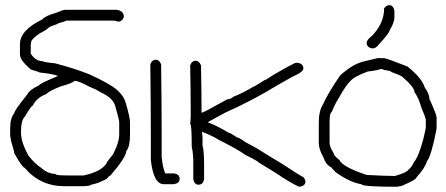

<svg xmlns="http://www.w3.org/2000/svg" viewBox="-20 -713 1695 729"><path d="M227.5 -675.8H422.9Q450.2 -672.4 450.2 -648.4Q443.8 -630.9 428.7 -630.9Q416 -634.8 411.1 -634.8H231.4Q227.1 -630.9 202.1 -625Q202.1 -622.6 168.9 -611.3Q154.8 -597.7 129.9 -585.9Q98.6 -563 98.6 -554.7L96.7 -543V-509.8Q114.3 -480.5 143.6 -480.5Q143.6 -477.1 188.5 -472.7Q257.3 -455.1 317.4 -431.6Q398.4 -395 424.8 -371.1Q450.7 -348.6 458 -320.3Q473.6 -267.6 473.6 -248V-203.1Q473.6 -154.8 460 -140.6Q458 -114.3 399.4 -46.9Q396 -46.9 383.8 -33.2Q349.1 -15.1 325.2 -11.7Q325.2 -7.3 295.9 -5.9H225.6Q132.3 -5.9 73.2 -76.2Q65.4 -76.2 34.2 -130.9Q34.2 -137.7 22.5 -175.8Q22.5 -178.2 18.6 -197.3V-224.6Q18.6 -265.1 34.2 -283.2Q34.2 -293.5 83 -353.5Q91.8 -372.1 127.9 -388.7Q131.8 -396.5 194.3 -421.9Q194.3 -423.8 198.2 -423.8V-425.8Q172.9 -433.6 131.8 -437.5Q127 -440.4 96.7 -449.2Q55.7 -484.9 55.7 -505.9V-544.9Q55.7 -598.1 139.6 -638.7Q153.3 -653.8 192.4 -664.1Q219.2 -675.8 227.5 -675.8ZM262.7 -406.2Q259.8 -398.9 210 -384.8Q165.5 -367.2 155.3 -355.5Q120.1 -342.8 104.5 -312.5Q96.2 -308.1 75.2 -271.5Q59.6 -257.3 59.6 -210.9Q59.6 -171.9 88.9 -121.1Q111.3 -92.3 135.7 -76.2Q162.1 -52.7 190.4 -52.7Q190.4 -46.9 233.4 -46.9H297.9Q363.3 -61 383.8 -91.8Q383.8 -96.7 409.2 -127Q432.6 -171.9 432.6 -203.1V-250Q432.6 -257.3 417 -312.5Q407.2 -342.8 360.4 -363.3Q352.1 -370.6 317.4 -384.8Q278.3 -406.2 262.7 -406.2Z M572.3 -486.3Q584.5 -486.3 591.8 -468.8Q593.8 -304.2 593.8 -212.9V-117.2Q598.1 -74.7 607.4 -54.7H640.6Q662.1 -51.3 662.1 -33.2Q662.1 -17.6 640.6 -13.7H601.6Q563 -13.7 552.7 -105.5V-197.3Q552.7 -302.2 550.8 -468.8Q557.1 -486.3 572.3 -486.3Z M723.6 -482.4Q735.8 -482.4 743.2 -464.8Q745.1 -366.2 745.1 -310.5V-285.2H747.1Q752 -285.2 842.8 -335.9Q855 -335.9 866.2 -345.7Q898.9 -358.4 940.4 -382.8Q943.8 -382.8 983.4 -408.2Q987.8 -408.2 1016.6 -427.7Q1096.7 -474.6 1104.5 -474.6H1110.4Q1131.8 -471.2 1131.8 -453.1Q1131.8 -439.5 1090.8 -421.9L1032.2 -388.7Q939.9 -332 835 -285.2L770.5 -250V-248Q800.3 -237.3 848.6 -209Q853.5 -209 879.9 -191.4Q886.2 -191.4 911.1 -173.8L954.1 -150.4Q1013.2 -113.3 1049.8 -91.8Q1112.8 -50.3 1133.8 -39.1Q1139.6 -29.3 1139.6 -23.4Q1139.6 -7.8 1118.2 -3.9Q1109.4 -3.9 1049.8 -41Q1039.6 -49.3 965.8 -93.8Q956.1 -103.5 911.1 -125Q888.2 -143.1 811.5 -181.6Q788.6 -196.3 747.1 -212.9L749 -189.5V-160.2Q754.9 -142.1 754.9 -87.9V-33.2Q751.5 -11.7 733.4 -11.7Q717.8 -11.7 713.9 -33.2V-93.8Q713.9 -130.9 708 -156.2Q708 -242.2 702.1 -242.2Q704.1 -261.7 704.1 -271.5V-306.6Q704.1 -359.4 702.1 -464.8Q708.5 -482.4 723.6 -482.4Z M1413.1 -492.2H1438.5Q1446.3 -492.2 1526.4 -460.9Q1581.1 -418 1592.8 -380.9Q1610.4 -355.5 1610.4 -337.9Q1637.7 -276.9 1637.7 -267.6V-224.6Q1618.2 -122.1 1600.6 -99.6Q1594.2 -76.2 1559.6 -37.1Q1559.6 -30.8 1506.8 -7.8Q1490.2 -3.9 1485.4 -3.9Q1352.5 -3.9 1352.5 -13.7Q1312.5 -18.6 1254.9 -58.6Q1237.8 -76.2 1237.3 -78.1Q1218.3 -85.9 1208 -115.2Q1190.4 -146.5 1190.4 -169.9V-248Q1190.4 -291 1206.1 -316.4Q1229.5 -366.7 1272.5 -427.7Q1321.8 -471.7 1364.3 -480.5ZM1231.4 -255.9V-169.9Q1231.4 -155.8 1247.1 -130.9Q1247.1 -122.1 1268.6 -105.5Q1282.7 -78.1 1372.1 -48.8Q1443.4 -44.9 1479.5 -44.9Q1525.9 -58.1 1530.3 -68.4Q1542.5 -77.1 1551.8 -97.7Q1568.8 -116.7 1586.9 -183.6Q1596.7 -221.7 1596.7 -232.4V-257.8Q1596.7 -265.1 1579.1 -306.6Q1569.3 -342.3 1553.7 -363.3Q1553.7 -381.8 1506.8 -421.9Q1500 -427.7 1465.8 -439.5Q1465.8 -444.3 1436.5 -447.3Q1436.5 -450.7 1426.8 -451.2Q1410.6 -445.3 1376 -441.4Q1321.3 -420.9 1309.6 -404.3Q1294.9 -392.1 1264.6 -337.9Q1252 -318.8 1239.3 -287.1Q1232.9 -287.1 1231.4 -255.9ZM1458 -693.4Q1473.6 -693.4 1477.5 -671.9V-644.5Q1475.1 -622.6 1460 -599.6Q1460 -588.9 1418.9 -544.9Q1407.7 -529.3 1395.5 -529.3H1393.6Q1372.1 -532.7 1372.1 -550.8Q1372.6 -561.5 1391.6 -576.2Q1438.5 -624 1438.5 -681.6Q1447.3 -693.4 1458 -693.4Z"/></svg>

Font: CEF Fonts CJK
Style: Regular
Weight: 400
Designer: PartyBoss (派对大魔王)
Version: Release 2.25